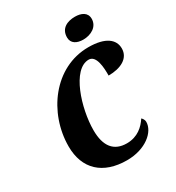

<svg xmlns="http://www.w3.org/2000/svg" viewBox="-220 -1070 1109 1211"><g transform="rotate(-30 335.0 -464.5)"><path d="M488 -787C544 -787 599 -817 599 -875C599 -922 558 -939 513 -939C459 -939 405 -917 405 -850C405 -806 442 -787 488 -787ZM347 10C482 10 572 -67 572 -140C572 -155 562 -168 555 -174C526 -129 478 -83 399 -83C305 -83 257 -143 257 -260C257 -417 333 -661 453 -661C508 -661 513 -568 512 -511C601 -511 670 -546 670 -618C670 -683 615 -730 490 -730C240 -730 70 -492 70 -250C70 -85 172 10 347 10Z"/></g></svg>

Font: Noto Serif Condensed Black
Style: Italic
Weight: 900
Width: 3
Italic angle: -12°
Designer: Monotype Design Team
Foundry: Monotype Imaging Inc.
Version: Version 2.013